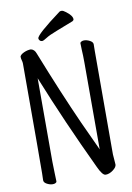

<svg xmlns="http://www.w3.org/2000/svg" viewBox="-97 -940 694 1012"><g transform="rotate(-10 250.0 -434.0)"><path d="M177 -741Q170 -741 165 -746.5Q160 -752 160 -758Q160 -778 295 -878Q298 -880 306 -880Q314 -880 328 -869Q360 -845 360 -826Q360 -820 353 -816Q308 -798 264.5 -781.5Q221 -765 203 -753Q185 -741 177 -741ZM102 12Q87 12 71 3.5Q55 -5 55 -17Q55 -29 56 -55Q57 -81 57 -641Q57 -650 54 -659.5Q51 -669 51 -680Q55 -691 74 -699.5Q93 -708 111 -708Q130 -704 138 -681Q229 -451 305 -282L377 -126V-589Q377 -631 375 -659L374 -695Q374 -699 380.5 -702.5Q387 -706 395 -706Q410 -706 426 -697.5Q442 -689 442 -677Q442 -665 441.5 -639.5Q441 -614 441 -88Q441 -79 443 -61L445 -33Q445 -19 425 -4Q405 11 385 11Q368 11 346 -37Q221 -301 120 -552V-105Q120 -74 121.5 -45Q123 -16 123 1Q123 5 117 8.5Q111 12 102 12Z"/></g></svg>

Font: Moon Stars Kai T HW
Style: Regular
Weight: 400
Designer: GuiWonder
Version: Version 1.101